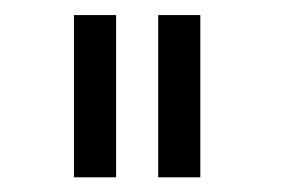

<svg xmlns="http://www.w3.org/2000/svg" viewBox="-20 -776 393 256"><path d="M247.1 -539.6H190.9V-755.9H247.1ZM134.8 -539.6H78.6V-755.9H134.8Z"/></svg>

Font: Potro Sans Bangla
Style: Regular
Weight: 400
Designer: Jayed Ahsan Saad
Foundry: Codepotro
Version: Potro Sans Bangla; Version 0.905